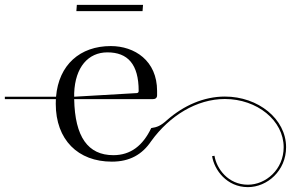

<svg xmlns="http://www.w3.org/2000/svg" viewBox="-195 -659 1200 792"><path d="M393 -613 395 -639H122L120 -613ZM111 -260V-275C115 -382 169 -443 248 -443C332 -443 377 -394 377 -284C377 -278 374 -275.3 369 -275ZM111 -250H435C446 -250 453 -255 453 -266V-284C453 -409 360 -469 262 -469C135.1 -469 47.3 -391.5 36.2 -260H-175V-250H35.5C35.2 -243.8 35 -237.4 35 -231C35 -82 127 7.8 266.3 7.8C339.7 7.8 391.7 -21.3 429.1 -77.4C504.5 -181.2 615.5 -250.6 732.7 -250.6C865.3 -250.6 975.1 -162.1 975.1 -51.7C975.1 39.9 901.7 102.9 827.5 102.9C745.8 102.9 698.1 36.4 689.8 -16.4L679.9 -14.9C688.8 41.8 740.2 112.9 827.6 112.9C907.1 112.9 985.1 45.6 985.1 -51.8C985.1 -168.1 870.4 -260.7 732.5 -260.7C645.7 -260.7 562.7 -223.8 494.3 -163.9C467.7 -139.7 453 -134.3 428.8 -130.7C394.6 -58.8 344.3 -18.9 272.5 -18.9C168 -19 114 -94 111 -250Z"/></svg>

Font: FoglihtenNo04
Style: Regular
Weight: 500
Designer: gluk (gluksza@wp.pl)
Foundry: gluk (gluksza@wp.pl)
Version: Version 0.70